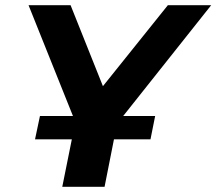

<svg xmlns="http://www.w3.org/2000/svg" viewBox="-20 -720 834 740"><path d="M115 -183 134 -273H578L560 -183ZM220 0 278 -288 296 -186 90 -700H252L409 -307L311 -306L627 -700H794L385 -185L440 -288L383 0Z"/></svg>

Font: MOST Montserrat
Style: Bold Italic
Weight: 700
Italic angle: -11.3°
Designer: Julieta Ulanovsky
Foundry: Julieta Ulanovsky
Version: Version 8.000;March 11, 2024;FontCreator 15.0.0.2926 64-bit